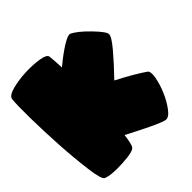

<svg xmlns="http://www.w3.org/2000/svg" viewBox="-189 -910 1075 1075"><g transform="rotate(-45 348.0 -373.0)"><path d="M644.5 -564.9Q646 -545.9 596.7 -487.3Q547.4 -428.7 481.9 -361.3Q585.9 -307.6 647.9 -265.1Q663.6 -253.9 655.5 -209.5Q647.5 -165 627 -117.2Q606.4 -69.3 578.9 -33.2Q551.3 2.9 528.3 -1.5Q503.4 -6.8 440.4 -37.1Q377.4 -67.4 306.6 -104.5Q297.9 -38.6 288.1 -25.9Q276.9 -6.3 185.8 -1.5Q94.7 3.4 57.6 -12.7Q41 -20 28.6 -113.5Q16.1 -207 9 -323.7Q2 -440.4 0.5 -548.3Q-1 -656.2 3.9 -692.9Q7.8 -715.8 56.9 -728.8Q106 -741.7 163.6 -744.1Q221.2 -746.6 269.3 -738.8Q317.4 -731 319.8 -712.4Q321.8 -691.9 323.5 -669.7Q325.2 -647.5 326.2 -620.1Q383.3 -668 430.4 -697.3Q477.5 -726.6 492.2 -720.7Q530.3 -703.1 588.1 -643.6Q646 -584 644.5 -564.9Z"/></g></svg>

Font: ARCO
Style: Regular
Weight: 700
Designer: Rafael Olivo Díaz, Denis Ignatov
Foundry: Rafael Olivo Díaz
Version: Version 1.10 March 1, 2019